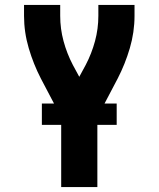

<svg xmlns="http://www.w3.org/2000/svg" viewBox="-20 -755 640 775"><path d="M227 0V-282L145 -438Q115 -496 96 -560.5Q77 -625 77 -691V-735H223V-691Q223 -639 236.5 -589Q250 -539 274 -493L300 -445L326 -493Q350 -539 363.5 -589Q377 -639 377 -691V-735H523V-691Q523 -625 504 -560.5Q485 -496 455 -438L373 -282V0ZM149 -251V-337H451V-251Z"/></svg>

Font: Iosevka Curly Heavy Extended
Style: Regular
Weight: 900
Width: 7
Monospace: yes
Designer: Belleve Invis
Foundry: Belleve Invis
Version: Version 11.1.0; ttfautohint (v1.8.3)